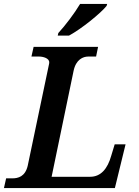

<svg xmlns="http://www.w3.org/2000/svg" viewBox="-31 -951 701 971"><path d="M261 -771H318C383 -806 479 -885 508 -921L511 -931H374C346 -884 300 -823 264 -784ZM-11 0H550L604 -221H549L532 -165C513 -96 478 -57 425 -57H230L341 -592C353 -651 390 -665 415 -665H455L465 -714H139L128 -665H167C186 -665 218 -657 218 -636C218 -626 215 -622 213 -608L109 -112C96 -58 61 -49 31 -49H0Z"/></svg>

Font: Noto Serif Semi
Style: Italic
Weight: 600
Italic angle: -12°
Designer: Monotype Design Team
Foundry: Monotype Imaging Inc.
Version: Version 1.901